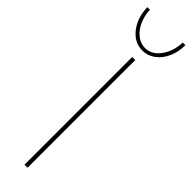

<svg xmlns="http://www.w3.org/2000/svg" viewBox="-314 -900 885 885"><g transform="rotate(45 129.0 -457.0)"><path d="M139 -702V0H119V-702ZM6 -914H23Q24 -877 38.5 -844.5Q53 -812 77.5 -792.5Q102 -773 131 -773Q175 -773 205 -814.5Q235 -856 237 -914H254Q254 -869 237.5 -833Q221 -797 193 -776.5Q165 -756 131 -756Q79 -756 43.5 -801Q8 -846 6 -914Z"/></g></svg>

Font: Josefin Sans Thin
Style: Regular
Weight: 250
Designer: Santiago Orozco
Foundry: Typemade
Version: Version 2.000